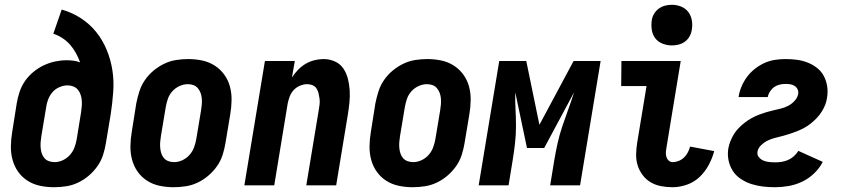

<svg xmlns="http://www.w3.org/2000/svg" viewBox="-20 -775 3540 803"><path d="M206 8Q176 8 147.5 2Q119 -4 95.5 -19Q72 -34 56 -56.5Q40 -79 32.5 -106.5Q25 -134 25.5 -164Q26 -194 31 -223L50 -343Q54 -367 62 -391Q70 -415 84.5 -436Q99 -457 119.5 -474Q140 -491 163.5 -502Q187 -513 211 -518Q235 -523 259 -523Q274 -523 288.5 -521Q303 -519 315 -514Q308 -534 297.5 -553Q287 -572 273.5 -587.5Q260 -603 242 -615Q224 -627 203 -634L238 -735Q281 -723 318 -699Q355 -675 382 -641.5Q409 -608 426 -567Q443 -526 450 -481.5Q457 -437 453.5 -390Q450 -343 443 -297L423 -177Q419 -152 411 -127Q403 -102 387.5 -80Q372 -58 351.5 -40.5Q331 -23 307 -11.5Q283 0 257 4Q231 8 206 8ZM208 -97Q226 -97 243 -105Q260 -113 272.5 -127Q285 -141 291.5 -158.5Q298 -176 301 -194L319 -305Q321 -318 322 -330.5Q323 -343 322 -355.5Q321 -368 317 -379.5Q313 -391 305.5 -400Q298 -409 286.5 -413.5Q275 -418 263 -418Q246 -418 228.5 -410.5Q211 -403 199.5 -389.5Q188 -376 181.5 -359.5Q175 -343 173 -326L153 -206Q151 -194 150 -181.5Q149 -169 150 -157Q151 -145 154.5 -134Q158 -123 165.5 -114Q173 -105 184.5 -101Q196 -97 208 -97Z M706 8Q676 8 647.5 2Q619 -4 595.5 -19Q572 -34 556 -56.5Q540 -79 532.5 -106.5Q525 -134 525.5 -164Q526 -194 531 -223L550 -343Q555 -368 563 -393Q571 -418 586 -440Q601 -462 622 -479.5Q643 -497 667 -508.5Q691 -520 716.5 -524Q742 -528 767 -528Q797 -528 825.5 -522Q854 -516 877.5 -501Q901 -486 917.5 -463.5Q934 -441 941.5 -413.5Q949 -386 948.5 -356Q948 -326 943 -297L923 -177Q919 -152 911 -127Q903 -102 887.5 -80Q872 -58 851.5 -40.5Q831 -23 807 -11.5Q783 0 757 4Q731 8 706 8ZM708 -97Q726 -97 743 -105Q760 -113 772.5 -127Q785 -141 791.5 -158.5Q798 -176 801 -194L821 -314Q823 -326 824 -338.5Q825 -351 824 -363Q823 -375 819 -386Q815 -397 807.5 -406Q800 -415 789 -419Q778 -423 766 -423Q748 -423 730.5 -415Q713 -407 700.5 -393Q688 -379 682 -361.5Q676 -344 673 -326L653 -206Q651 -194 650 -181.5Q649 -169 650 -157Q651 -145 654.5 -134Q658 -123 665.5 -114Q673 -105 684.5 -101Q696 -97 708 -97Z M1002 0 1088 -520H1213L1201 -451Q1212 -468 1226.5 -483Q1241 -498 1258 -508Q1275 -518 1294.5 -523Q1314 -528 1333 -528Q1358 -528 1380.5 -518Q1403 -508 1416 -488.5Q1429 -469 1435 -445.5Q1441 -422 1442.5 -397Q1444 -372 1441.5 -347Q1439 -322 1435 -297L1386 0H1261L1313 -314Q1315 -326 1316.5 -338Q1318 -350 1316.5 -361.5Q1315 -373 1312.5 -384Q1310 -395 1304 -404.5Q1298 -414 1287.5 -418.5Q1277 -423 1265 -423Q1250 -423 1234.5 -416.5Q1219 -410 1208 -398Q1197 -386 1191.5 -371Q1186 -356 1183 -341L1127 0Z M1706 8Q1676 8 1647.5 2Q1619 -4 1595.5 -19Q1572 -34 1556 -56.5Q1540 -79 1532.5 -106.5Q1525 -134 1525.5 -164Q1526 -194 1531 -223L1550 -343Q1555 -368 1563 -393Q1571 -418 1586 -440Q1601 -462 1622 -479.5Q1643 -497 1667 -508.5Q1691 -520 1716.5 -524Q1742 -528 1767 -528Q1797 -528 1825.5 -522Q1854 -516 1877.5 -501Q1901 -486 1917.5 -463.5Q1934 -441 1941.5 -413.5Q1949 -386 1948.5 -356Q1948 -326 1943 -297L1923 -177Q1919 -152 1911 -127Q1903 -102 1887.5 -80Q1872 -58 1851.5 -40.5Q1831 -23 1807 -11.5Q1783 0 1757 4Q1731 8 1706 8ZM1708 -97Q1726 -97 1743 -105Q1760 -113 1772.5 -127Q1785 -141 1791.5 -158.5Q1798 -176 1801 -194L1821 -314Q1823 -326 1824 -338.5Q1825 -351 1824 -363Q1823 -375 1819 -386Q1815 -397 1807.5 -406Q1800 -415 1789 -419Q1778 -423 1766 -423Q1748 -423 1730.5 -415Q1713 -407 1700.5 -393Q1688 -379 1682 -361.5Q1676 -344 1673 -326L1653 -206Q1651 -194 1650 -181.5Q1649 -169 1650 -157Q1651 -145 1654.5 -134Q1658 -123 1665.5 -114Q1673 -105 1684.5 -101Q1696 -97 1708 -97Z M1982 0 2068 -520H2181L2236 -253L2379 -520H2492L2406 0H2281L2298 -104Q2304 -140 2312 -176Q2320 -212 2332 -247.5Q2344 -283 2357 -318.5Q2370 -354 2381 -389L2256 -156H2184L2135 -389Q2134 -354 2136 -318.5Q2138 -283 2138 -247.5Q2138 -212 2134 -176Q2130 -140 2124 -104L2107 0Z M2793 8Q2768 8 2744.5 3.5Q2721 -1 2701.5 -12.5Q2682 -24 2668 -42.5Q2654 -61 2647 -83Q2640 -105 2640.5 -129.5Q2641 -154 2645 -179L2684 -415H2578L2579 -520H2827L2768 -162Q2766 -151 2765 -141Q2764 -131 2766.5 -121Q2769 -111 2776 -104Q2783 -97 2793 -97Q2806 -97 2818.5 -102Q2831 -107 2841 -116.5Q2851 -126 2857 -138Q2863 -150 2866 -162L2967 -143Q2959 -113 2944 -85Q2929 -57 2906 -35Q2883 -13 2852.5 -2.5Q2822 8 2793 8ZM2790 -585Q2770 -585 2751 -592.5Q2732 -600 2720.5 -615Q2709 -630 2706 -650Q2703 -670 2706 -691Q2708 -705 2716 -718Q2724 -731 2736 -739.5Q2748 -748 2762 -751.5Q2776 -755 2790 -755Q2810 -755 2828.5 -747.5Q2847 -740 2858.5 -725Q2870 -710 2873.5 -690Q2877 -670 2873 -649Q2871 -635 2863.5 -622Q2856 -609 2844 -600.5Q2832 -592 2818 -588.5Q2804 -585 2790 -585Z M3221 8Q3195 8 3170 5Q3145 2 3122 -5.5Q3099 -13 3078.5 -26.5Q3058 -40 3045 -60Q3032 -80 3027 -104.5Q3022 -129 3026 -154Q3029 -170 3035 -185Q3041 -200 3049.5 -214Q3058 -228 3070.5 -240.5Q3083 -253 3096 -263Q3109 -273 3123.5 -281Q3138 -289 3153.5 -295Q3169 -301 3184 -305.5Q3199 -310 3214.5 -313.5Q3230 -317 3246 -321Q3262 -325 3276.5 -332.5Q3291 -340 3303 -353Q3315 -366 3318 -381Q3320 -392 3316 -401Q3312 -410 3303.5 -415.5Q3295 -421 3285.5 -422.5Q3276 -424 3265 -424Q3253 -424 3240.5 -421Q3228 -418 3218 -411Q3208 -404 3200.5 -392.5Q3193 -381 3191 -369H3069Q3072 -391 3081 -412.5Q3090 -434 3104 -453Q3118 -472 3137 -487Q3156 -502 3177 -511.5Q3198 -521 3220.5 -524.5Q3243 -528 3265 -528Q3289 -528 3312.5 -525Q3336 -522 3357.5 -513.5Q3379 -505 3397 -491Q3415 -477 3425.5 -457Q3436 -437 3439.5 -414Q3443 -391 3439 -367Q3437 -351 3431 -336Q3425 -321 3416 -307Q3407 -293 3395.5 -281Q3384 -269 3371 -258.5Q3358 -248 3343 -240Q3328 -232 3313 -226Q3298 -220 3282.5 -215Q3267 -210 3251.5 -206Q3236 -202 3220.5 -198Q3205 -194 3190.5 -187Q3176 -180 3163 -167.5Q3150 -155 3148 -140Q3146 -127 3154 -117.5Q3162 -108 3172.5 -103.5Q3183 -99 3196 -97.5Q3209 -96 3222 -96Q3235 -96 3248.5 -98Q3262 -100 3275 -105.5Q3288 -111 3299.5 -121Q3311 -131 3319 -144L3421 -98Q3408 -72 3385 -50Q3362 -28 3334.5 -15Q3307 -2 3278 3Q3249 8 3221 8Z"/></svg>

Font: Iosevka Curly Extrabold
Style: Italic
Weight: 800
Italic angle: -9°
Monospace: yes
Designer: Belleve Invis
Foundry: Belleve Invis
Version: Version 22.1.2; ttfautohint (v1.8.4)